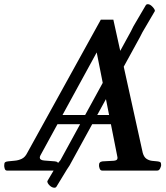

<svg xmlns="http://www.w3.org/2000/svg" viewBox="-69 -796 777 896"><path d="M478.5 -65.4 382.3 -551.3 119.6 -70.8Q118.2 -68.4 117.4 -65.4Q116.7 -62.5 116.7 -60.1Q116.7 -48.8 137.5 -46.9Q158.2 -44.9 187.5 -43Q197.8 -42 200.7 -37.4Q203.6 -32.7 204.1 -24.9Q203.6 -19 199.2 -9.5Q194.8 0 186 0H-36.6Q-44.4 0 -47.1 -9.3Q-49.8 -18.6 -49.3 -24.4Q-49.3 -35.6 -45.2 -38.8Q-41 -42 -31.7 -43Q-17.6 -44.9 -0.5 -46.1Q16.6 -47.4 32.5 -54.9Q48.3 -62.5 58.1 -82.5L401.4 -704.1H460L597.2 -82.5Q603 -62.5 615 -54.7Q627 -46.9 640.9 -45.4Q654.8 -43.9 665.5 -43Q675.3 -42 679.2 -39.1Q683.1 -36.1 683.1 -24.9Q682.6 -19 678 -9.5Q673.3 0 665 0H407.7Q399.4 0 396 -9.5Q392.6 -19 393.1 -24.4Q392.1 -41 409.7 -43Q440.9 -44.9 460.2 -45.7Q479.5 -46.4 479.5 -59.1Q479.5 -61 478.5 -65.4ZM181.6 -216.3 195.3 -259.3H471.2L479 -216.3ZM653.8 -744.6 595.7 -645.5 584 -622.6 255.4 -23.4 243.2 -4.9 193.8 76.2Q190.9 80.1 185.5 80.1Q173.3 80.1 162.4 69.3Q151.4 58.6 151.9 49.3L203.1 -37.1L212.9 -48.3L541.5 -648.9L553.7 -673.3L611.3 -771.5Q614.3 -776.4 621.1 -776.4Q631.3 -776.4 642.8 -764.2Q654.3 -752 653.8 -744.6Z"/></svg>

Font: Gelasio Medium
Style: Italic
Weight: 500
Italic angle: -8.5°
Designer: Eben Sorkin
Foundry: Eben Sorkin
Version: Version 1.008